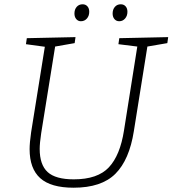

<svg xmlns="http://www.w3.org/2000/svg" viewBox="-20 -868 804 895"><path d="M764 -695 760 -667 667 -651 604 -257Q583 -123 518 -58Q453 7 323 7Q217 7 167.5 -37.5Q118 -82 118 -173Q118 -202 125 -251L189 -650L101 -662L105 -690L332 -695L328 -667L237 -651L172 -247Q165 -200 165 -174Q165 -100 202 -66Q239 -32 324 -32Q435 -32 487.5 -88Q540 -144 558 -260L620 -651L532 -662L536 -690ZM327 -805Q327 -824 337.5 -836Q348 -848 365 -848Q379 -848 387.5 -838.5Q396 -829 396 -813Q396 -794 385 -781.5Q374 -769 357 -769Q344 -769 335.5 -779Q327 -789 327 -805ZM505 -805Q505 -824 515.5 -836Q526 -848 543 -848Q557 -848 565.5 -838.5Q574 -829 574 -813Q574 -794 563 -781.5Q552 -769 536 -769Q522 -769 513.5 -779Q505 -789 505 -805Z"/></svg>

Font: Bitter Pro Light
Style: Italic
Weight: 300
Italic angle: -9°
Designer: Sol Matas, and Bitter project Authors
Foundry: Sol Matas
Version: Version 1.010